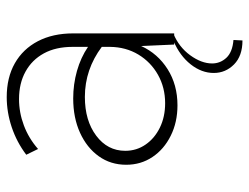

<svg xmlns="http://www.w3.org/2000/svg" viewBox="-105 -433 741 571"><g transform="rotate(-90 265.5 -147.5)"><path d="M451.7 0H418.5L414.1 -98.1Q391.6 -48.8 345.2 -19.5Q298.8 9.8 237.8 9.8Q187.5 9.8 147.2 -10.3Q106.9 -30.3 84 -64.7Q61 -99.1 61 -142.6Q61 -189 86.4 -224.4Q111.8 -259.8 156.2 -280Q200.7 -300.3 258.3 -300.3Q300.3 -300.3 340.1 -289.1Q379.9 -277.8 411.6 -256.3V-302.2Q411.6 -352.1 392.3 -387.5Q373 -422.9 338.1 -442.1Q303.2 -461.4 256.3 -461.4Q216.3 -461.4 178 -447Q139.6 -432.6 107.9 -404.8L90.8 -439.9Q128.4 -468.3 172.9 -483.2Q217.3 -498 262.2 -498Q320.3 -498 362.8 -473.9Q405.3 -449.7 428.5 -405.3Q451.7 -360.8 451.7 -300.3ZM244.1 -26.9Q290.5 -26.9 328.4 -48.1Q366.2 -69.3 388.7 -106.4Q411.1 -143.6 411.6 -190.9V-215.3Q378.4 -240.2 341.1 -252.9Q303.7 -265.6 262.7 -265.6Q192.4 -265.6 147.5 -231.9Q102.5 -198.2 102.5 -145.5Q102.5 -111.8 121.1 -85Q139.6 -58.1 171.6 -42.5Q203.6 -26.9 244.1 -26.9ZM430.7 203.1Q384.8 203.1 359.4 178Q334 152.8 334 117.7Q334 81.5 359.6 49.1Q385.3 16.6 429.2 -2H450.2Q411.1 14.2 386.7 47.6Q362.3 81.1 362.3 112.8Q362.3 137.2 379.2 155.3Q396 173.3 432.1 176.3Z"/></g></svg>

Font: Kumbh Sans ExtraLight
Style: Regular
Weight: 250
Version: Version 1.005